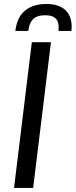

<svg xmlns="http://www.w3.org/2000/svg" viewBox="-20 -924 372 944"><path d="M49 0ZM143 0H49L136.5 -716.5H230.5ZM208 -904.5Q273.5 -904.5 305.8 -870Q338 -835.5 331 -772H267.5Q269.5 -790.5 267.2 -804.8Q265 -819 257.5 -828.8Q250 -838.5 236.5 -843.8Q223 -849 202 -849Q160.5 -849 141.8 -828.8Q123 -808.5 119 -772H55.5Q63.5 -839.5 103.2 -872Q143 -904.5 208 -904.5Z"/></svg>

Font: Lato
Style: Italic
Weight: 400
Italic angle: -7°
Designer: Lukasz Dziedzic
Foundry: tyPoland Lukasz Dziedzic
Version: Version 2.007; 2014-02-27